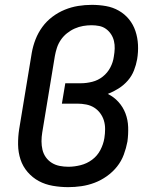

<svg xmlns="http://www.w3.org/2000/svg" viewBox="-20 -763 640 791"><path d="M261 8Q229 8 197.5 2.5Q166 -3 140 -17Q114 -31 94 -54Q74 -77 64.5 -106Q55 -135 54.5 -167Q54 -199 59 -231L111 -546Q116 -574 126.5 -601Q137 -628 154.5 -652Q172 -676 196 -694Q220 -712 247 -723Q274 -734 302 -738.5Q330 -743 358 -743Q388 -743 416.5 -738Q445 -733 469.5 -719Q494 -705 511.5 -683.5Q529 -662 538 -635Q547 -608 548.5 -578.5Q550 -549 545 -519Q541 -496 532 -473Q523 -450 506.5 -431Q490 -412 468.5 -398.5Q447 -385 424 -376Q449 -364 468 -343Q487 -322 497 -295.5Q507 -269 508 -239.5Q509 -210 505 -180Q500 -153 490 -126Q480 -99 462 -76.5Q444 -54 420 -37Q396 -20 369.5 -10Q343 0 315.5 4Q288 8 261 8ZM262 -76Q286 -76 312 -82.5Q338 -89 359.5 -105Q381 -121 393.5 -145Q406 -169 410 -194Q413 -213 413 -231.5Q413 -250 408 -266.5Q403 -283 392.5 -297Q382 -311 367.5 -320Q353 -329 335 -332.5Q317 -336 299 -336H235L249 -420H313Q336 -420 360 -426Q384 -432 403.5 -447.5Q423 -463 434.5 -485Q446 -507 449 -530Q452 -547 452.5 -563Q453 -579 449.5 -594Q446 -609 437.5 -622Q429 -635 416.5 -644Q404 -653 388.5 -656Q373 -659 357 -659Q340 -659 322.5 -656Q305 -653 288 -645.5Q271 -638 256 -626Q241 -614 230.5 -598.5Q220 -583 214.5 -566Q209 -549 206 -532L154 -217Q151 -199 151 -181Q151 -163 155 -146Q159 -129 169 -115Q179 -101 193.5 -92Q208 -83 225.5 -79.5Q243 -76 262 -76Z"/></svg>

Font: Iosevka Custom Medium
Style: Italic
Weight: 500
Italic angle: -9°
Designer: Belleve Invis
Foundry: Belleve Invis
Version: Version 27.0.1